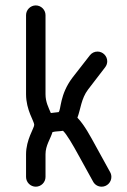

<svg xmlns="http://www.w3.org/2000/svg" viewBox="-20 -702 478 723"><path d="M78.1 -645V-347.2C78.1 -287.1 108.9 -245.6 108.9 -231.9C108.9 -219.7 78.1 -176.3 78.1 -121.1V-35.6C78.1 -15.6 94.7 1 114.7 1C134.8 1 151.4 -15.6 151.4 -35.6V-121.1C151.4 -154.3 169.4 -177.7 177.7 -204.6C189.5 -208 203.1 -207 217.3 -209.5C231.9 -195.3 252.9 -159.2 277.3 -114.7L330.6 -18.1C336.9 -6.3 349.1 1 362.8 1C382.8 1 399.4 -15.6 399.4 -35.6C399.4 -42 397.9 -47.9 395 -53.2L341.8 -149.9C320.3 -189 298.3 -231 271.5 -258.8C283.7 -290.5 285.6 -330.6 311.5 -364.7L376 -448.7C380.9 -455.1 383.8 -462.9 383.8 -471.2C383.8 -491.2 367.2 -507.8 347.2 -507.8C335.4 -507.8 325.2 -502.4 318.4 -493.7L252.9 -409.7C204.1 -345.2 210.4 -288.6 200.7 -279.8C200.2 -279.3 187.5 -278.8 171.4 -276.4C162.6 -297.4 151.4 -317.9 151.4 -347.2V-645C151.4 -665 134.8 -681.6 114.7 -681.6C94.7 -681.6 78.1 -665 78.1 -645Z"/></svg>

Font: Velvelyne
Style: Regular
Weight: 400
Designer: Manon Van der Borght et Mariel Nils
Foundry: Velvetyne
Version: Version 1.070;Glyphs 3.3.1 (3343)